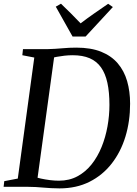

<svg xmlns="http://www.w3.org/2000/svg" viewBox="-28 -1008 738 1036"><path d="M96 -743H231.5Q270 -744 308.2 -747.5Q346.5 -751 383.5 -751Q462.5 -751 517.8 -728.8Q573 -706.5 607.5 -666Q642 -625.5 658 -570.2Q674 -515 674 -448.5Q674 -353.5 648.8 -270.8Q623.5 -188 574.5 -125.2Q525.5 -62.5 454.8 -27Q384 8.5 293 8.5Q269 8.5 247.5 7.2Q226 6 205.5 4.2Q185 2.5 164.5 1.2Q144 0 121.5 0H-8.5L-5 -30.5L68 -44.5L157 -697.5L92.5 -710ZM170.5 -18.5 152.5 -54.5Q169.5 -49.5 192.5 -44.5Q215.5 -39.5 240.8 -36.2Q266 -33 290 -33Q346 -33 390 -56.8Q434 -80.5 466.5 -121.5Q499 -162.5 520.2 -215Q541.5 -267.5 552 -326Q562.5 -384.5 562.5 -442Q562.5 -510.5 551.5 -561Q540.5 -611.5 517 -644.5Q493.5 -677.5 455.8 -693.8Q418 -710 364.5 -710Q342 -710 319.8 -707.5Q297.5 -705 279 -701.5Q260.5 -698 249 -694.5L267.5 -724.5ZM363.5 -811 273 -972 301 -988Q328 -962 354.5 -935.8Q381 -909.5 407 -882Q441.5 -908.5 478.8 -934.5Q516 -960.5 555.5 -987.5L581 -970L434 -811Z"/></svg>

Font: Merriweather 72pt
Style: Italic
Weight: 400
Italic angle: -7.8°
Version: Version 2.101